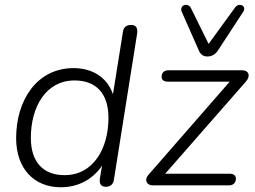

<svg xmlns="http://www.w3.org/2000/svg" viewBox="-20 -781 1074 809"><path d="M236 8C312 8 372 -27 410 -83L401 -30C397 -7 406 6 425 6C445 6 457 -4 460 -24L558 -641C561 -664 552 -676 533 -676C513 -676 501 -667 498 -647L456 -384C430 -459 365 -494 290 -494C134 -494 48 -357 48 -199C48 -71 123 8 236 8ZM252 -43C163 -43 110 -97 110 -200C110 -333 175 -442 294 -442C384 -442 437 -388 437 -285C437 -153 372 -43 252 -43ZM623 0H945C963 0 974 -11 974 -29C974 -41 964 -49 948 -49H676L1015 -436C1038 -461 1028 -485 1000 -485H690C672 -485 661 -475 661 -457C661 -445 670 -437 687 -437H948L606 -45C586 -24 598 0 623 0ZM854 -543C871 -543 888 -551 900 -571L1004 -730C1022 -756 988 -772 971 -750L859 -596L784 -748C771 -772 734 -759 746 -731L817 -570C825 -550 838 -543 854 -543Z"/></svg>

Font: SN Pro Light
Style: Italic
Weight: 300
Italic angle: -8.99998°
Designer: Tobias Whetton
Foundry: Supernotes
Version: Version 1.001;Glyphs 3.2 (3249)